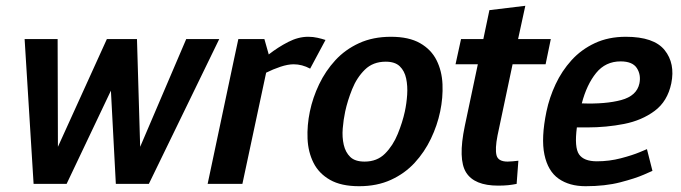

<svg xmlns="http://www.w3.org/2000/svg" viewBox="-20 -635 2352 663"><path d="M179 -500 180 -128 349 -500H453L464 -128L623 -500H737L494 0H380L363 -322L210 0H96L65 -500Z M1051 -398Q1023 -413 994 -413Q974 -413 948.5 -404.5Q923 -396 899 -384L817 0H697L788 -430L803 -500H893L908 -447Q940 -472 975 -490Q1010 -508 1044 -508H1045Q1061 -508 1076.5 -504.5Q1092 -501 1104 -497Z M1050 -250Q1060 -298 1082 -344Q1104 -390 1138 -427Q1172 -464 1220 -486Q1268 -508 1330 -508Q1392 -508 1430.5 -486Q1469 -464 1487.5 -427Q1506 -390 1508 -344Q1510 -298 1500 -250Q1490 -202 1468 -156Q1446 -110 1412 -73Q1378 -36 1330 -14Q1282 8 1220 8Q1158 8 1119.5 -14Q1081 -36 1062.5 -73Q1044 -110 1042 -156Q1040 -202 1050 -250ZM1172 -250Q1166 -222 1163.5 -191.5Q1161 -161 1167 -135Q1173 -109 1189.5 -93Q1206 -77 1239 -77Q1282 -77 1309.5 -104.5Q1337 -132 1353.5 -172.5Q1370 -213 1378 -250Q1384 -278 1386 -308Q1388 -338 1382.5 -364Q1377 -390 1360.5 -406Q1344 -422 1312 -422Q1268 -422 1240 -394.5Q1212 -367 1196 -327Q1180 -287 1172 -250Z M1770 -80 1764 0Q1749 3 1734.5 4.5Q1720 6 1700 6Q1618 6 1589.5 -39.5Q1561 -85 1585 -200L1630 -413H1553L1572 -500H1649L1670 -600L1794 -615L1769 -500H1882L1864 -413H1750L1698 -167Q1689 -121 1694.5 -99Q1700 -77 1733 -77Q1742 -77 1750.5 -78Q1759 -79 1770 -80Z M2123 -423Q2071 -423 2038.5 -383Q2006 -343 1989 -278Q2071 -275 2125 -289.5Q2179 -304 2188 -347Q2194 -377 2179 -400Q2164 -423 2123 -423ZM2214 -120 2233 -45Q2233 -45 2203.5 -32Q2174 -19 2122 -5.5Q2070 8 2002 8Q1946 8 1909 -18Q1872 -44 1860 -101Q1848 -158 1867 -250Q1877 -298 1898.5 -344Q1920 -390 1953.5 -427Q1987 -464 2034 -486Q2081 -508 2141 -508Q2238 -508 2275 -462Q2312 -416 2298 -347Q2285 -285 2240.5 -252Q2196 -219 2135 -207Q2074 -195 2008 -195H1972Q1963 -126 1979.5 -102Q1996 -78 2041 -78Q2084 -78 2124 -88.5Q2164 -99 2189 -109.5Q2214 -120 2214 -120Z"/></svg>

Font: Epunda Sans SemiBold
Style: Italic
Weight: 600
Italic angle: -12.0243°
Designer: Simon Atzbach
Foundry: typofactur
Version: Version 2.204; ttfautohint (v1.8.4.7-5d5b)